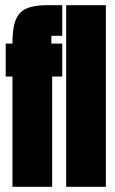

<svg xmlns="http://www.w3.org/2000/svg" viewBox="-20 -720 443 740"><path d="M2 -425H28V0H181V-425H220V-552H178V-582H220V-700H164C58 -700 28 -666 28 -552H2ZM388 0V-700H235V0Z"/></svg>

Font: Queering Heavy
Style: Bold
Weight: 900
Designer: Adam Naccarato
Foundry: adamnac
Version: Version 2.000;hotconv 1.0.109;makeotfexe 2.5.65596